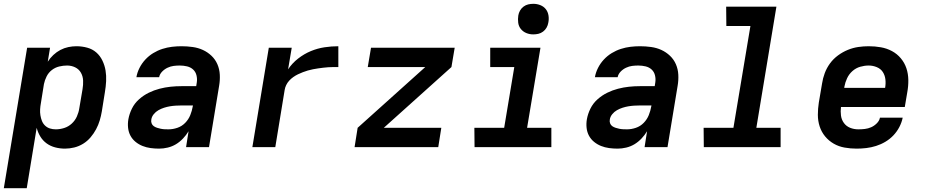

<svg xmlns="http://www.w3.org/2000/svg" viewBox="-31 -770 4851 1005"><path d="M-11 215 111 -520H231L219 -447Q231 -466 248 -482Q265 -498 285 -508.5Q305 -519 326.5 -523.5Q348 -528 369 -528Q398 -528 425.5 -520.5Q453 -513 473 -495.5Q493 -478 505 -453Q517 -428 521.5 -401Q526 -374 524.5 -345Q523 -316 518 -287L502 -187Q498 -163 491 -139.5Q484 -116 472 -93.5Q460 -71 443 -51Q426 -31 404 -17.5Q382 -4 357.5 2Q333 8 309 8Q283 8 258 1.5Q233 -5 213 -19.5Q193 -34 180 -55.5Q167 -77 161 -101L109 215ZM261 -93Q283 -93 305 -100Q327 -107 344.5 -123Q362 -139 371.5 -160.5Q381 -182 384 -203L401 -303Q405 -326 404 -348.5Q403 -371 392.5 -389.5Q382 -408 362.5 -417.5Q343 -427 320 -427Q300 -427 279 -422Q258 -417 240.5 -403.5Q223 -390 213 -370Q203 -350 199 -330L183 -230Q180 -214 179 -198Q178 -182 180.5 -166.5Q183 -151 188.5 -137Q194 -123 205 -112.5Q216 -102 230.5 -97.5Q245 -93 261 -93Z M802 8Q779 8 757 5Q735 2 715 -6Q695 -14 678.5 -27.5Q662 -41 652 -59.5Q642 -78 639.5 -100.5Q637 -123 641 -146Q646 -174 659.5 -201.5Q673 -229 696.5 -250Q720 -271 747.5 -284.5Q775 -298 804 -305.5Q833 -313 861.5 -316Q890 -319 919 -319H996L999 -338Q1002 -357 997.5 -375.5Q993 -394 980 -406Q967 -418 948.5 -422.5Q930 -427 910 -427Q894 -427 878 -425Q862 -423 846 -415.5Q830 -408 817.5 -395Q805 -382 802 -366H683Q687 -390 699 -414Q711 -438 729.5 -458Q748 -478 771 -492Q794 -506 819 -514Q844 -522 869 -525Q894 -528 919 -528Q948 -528 977 -524Q1006 -520 1031 -508.5Q1056 -497 1076 -478Q1096 -459 1107 -433.5Q1118 -408 1119.5 -379Q1121 -350 1116 -321L1063 0H943L956 -83Q944 -63 927 -45Q910 -27 890 -15Q870 -3 847 2.5Q824 8 802 8ZM851 -93Q874 -93 897.5 -101Q921 -109 938.5 -127Q956 -145 965 -167.5Q974 -190 978 -213L979 -218H919Q904 -218 888.5 -217Q873 -216 858 -213.5Q843 -211 827.5 -206Q812 -201 798 -193Q784 -185 773.5 -172Q763 -159 761 -144Q759 -134 762.5 -124.5Q766 -115 774 -109.5Q782 -104 791.5 -101Q801 -98 810.5 -96Q820 -94 830.5 -93.5Q841 -93 851 -93Z M1290 0 1376 -520H1496L1477 -407Q1498 -439 1529.5 -463.5Q1561 -488 1596 -502.5Q1631 -517 1667.5 -522.5Q1704 -528 1740 -528V-419Q1727 -419 1713.5 -419Q1700 -419 1687 -418Q1674 -417 1660.5 -415.5Q1647 -414 1634 -412Q1621 -410 1607.5 -407.5Q1594 -405 1580.5 -401Q1567 -397 1554 -392Q1541 -387 1528.5 -381Q1516 -375 1504 -366.5Q1492 -358 1482.5 -347.5Q1473 -337 1467 -324.5Q1461 -312 1459 -299L1410 0Z M2263 0H1825L1841 -101L2195 -419H1894L1911 -520H2349L2332 -419L1978 -101H2279Z M2855 0H2453L2452 -101H2608L2661 -419H2535V-520H2798L2728 -101H2855ZM2760 -590Q2741 -590 2724 -597Q2707 -604 2695.5 -618Q2684 -632 2681.5 -651Q2679 -670 2682 -689Q2684 -702 2691 -714.5Q2698 -727 2709.5 -735.5Q2721 -744 2734 -747Q2747 -750 2761 -750Q2780 -750 2797.5 -743Q2815 -736 2826 -722Q2837 -708 2840 -689Q2843 -670 2839 -651Q2837 -638 2830 -625.5Q2823 -613 2811.5 -604.5Q2800 -596 2787 -593Q2774 -590 2760 -590Z M3202 8Q3179 8 3157 5Q3135 2 3115 -6Q3095 -14 3078.5 -27.5Q3062 -41 3052 -59.5Q3042 -78 3039.5 -100.5Q3037 -123 3041 -146Q3046 -174 3059.5 -201.5Q3073 -229 3096.5 -250Q3120 -271 3147.5 -284.5Q3175 -298 3204 -305.5Q3233 -313 3261.5 -316Q3290 -319 3319 -319H3396L3399 -338Q3402 -357 3397.5 -375.5Q3393 -394 3380 -406Q3367 -418 3348.5 -422.5Q3330 -427 3310 -427Q3294 -427 3278 -425Q3262 -423 3246 -415.5Q3230 -408 3217.5 -395Q3205 -382 3202 -366H3083Q3087 -390 3099 -414Q3111 -438 3129.5 -458Q3148 -478 3171 -492Q3194 -506 3219 -514Q3244 -522 3269 -525Q3294 -528 3319 -528Q3348 -528 3377 -524Q3406 -520 3431 -508.5Q3456 -497 3476 -478Q3496 -459 3507 -433.5Q3518 -408 3519.5 -379Q3521 -350 3516 -321L3463 0H3343L3356 -83Q3344 -63 3327 -45Q3310 -27 3290 -15Q3270 -3 3247 2.5Q3224 8 3202 8ZM3251 -93Q3274 -93 3297.5 -101Q3321 -109 3338.5 -127Q3356 -145 3365 -167.5Q3374 -190 3378 -213L3379 -218H3319Q3304 -218 3288.5 -217Q3273 -216 3258 -213.5Q3243 -211 3227.5 -206Q3212 -201 3198 -193Q3184 -185 3173.5 -172Q3163 -159 3161 -144Q3159 -134 3162.5 -124.5Q3166 -115 3174 -109.5Q3182 -104 3191.5 -101Q3201 -98 3210.5 -96Q3220 -94 3230.5 -93.5Q3241 -93 3251 -93Z M4055 0H3653L3652 -101H3808L3897 -634H3771L3770 -735H4033L3928 -101H4055Z M4453 8Q4421 8 4390 2.5Q4359 -3 4333 -18Q4307 -33 4288 -56Q4269 -79 4259.5 -108Q4250 -137 4250 -169Q4250 -201 4255 -233L4272 -333Q4276 -360 4286 -387Q4296 -414 4313.5 -438Q4331 -462 4355.5 -480Q4380 -498 4407 -509Q4434 -520 4461.5 -524Q4489 -528 4516 -528Q4549 -528 4580 -522.5Q4611 -517 4638 -502.5Q4665 -488 4684.5 -464.5Q4704 -441 4713.5 -412.5Q4723 -384 4723.5 -351.5Q4724 -319 4718 -287L4705 -210H4371Q4368 -187 4371 -165Q4374 -143 4386.5 -126Q4399 -109 4419 -101Q4439 -93 4462 -93Q4479 -93 4496 -95Q4513 -97 4529 -104Q4545 -111 4558.5 -124.5Q4572 -138 4575 -154H4694Q4689 -129 4676.5 -105Q4664 -81 4645.5 -61.5Q4627 -42 4603.5 -28Q4580 -14 4554.5 -6Q4529 2 4503.5 5Q4478 8 4453 8ZM4388 -310H4602Q4606 -333 4603.5 -354.5Q4601 -376 4590 -393Q4579 -410 4558.5 -418.5Q4538 -427 4516 -427Q4494 -427 4471.5 -420.5Q4449 -414 4431 -398Q4413 -382 4403 -360.5Q4393 -339 4389 -317Z"/></svg>

Font: Iosevka Custom Oblique
Style: Bold
Weight: 700
Italic angle: -9°
Monospace: yes
Designer: Belleve Invis
Foundry: Belleve Invis
Version: Version 30.1.2; ttfautohint (v1.8.4)